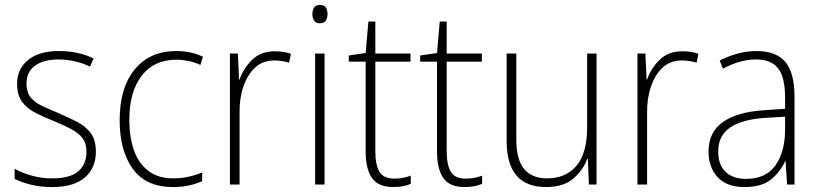

<svg xmlns="http://www.w3.org/2000/svg" viewBox="-20 -745 3304 775"><path d="M367 -133Q367 -67 322.5 -28.5Q278 10 190 10Q142 10 103 0Q64 -10 39 -23V-64Q71 -46 110 -35.5Q149 -25 190 -25Q263 -25 296 -53.5Q329 -82 329 -133Q329 -167 312.5 -188Q296 -209 266.5 -224.5Q237 -240 198 -256Q155 -273 121.5 -290.5Q88 -308 68.5 -335Q49 -362 49 -407Q49 -467 93.5 -503Q138 -539 217 -539Q258 -539 294 -531Q330 -523 358 -509L343 -476Q318 -489 284 -497Q250 -505 216 -505Q156 -505 121.5 -480Q87 -455 87 -407Q87 -374 102.5 -353.5Q118 -333 147 -319Q176 -305 215 -289Q256 -271 290.5 -253.5Q325 -236 346 -208Q367 -180 367 -133Z M678 10Q569 10 516 -63.5Q463 -137 463 -260Q463 -391 524 -465Q585 -539 691 -539Q751 -539 799 -516L789 -483Q765 -494 740 -499Q715 -504 691 -504Q602 -504 552 -439.5Q502 -375 502 -261Q502 -192 520.5 -139Q539 -86 578.5 -55.5Q618 -25 680 -25Q711 -25 740.5 -31.5Q770 -38 796 -49V-14Q773 -3 743 3.5Q713 10 678 10Z M1089 -538Q1125 -538 1154 -528L1147 -492Q1133 -496 1118.5 -498.5Q1104 -501 1088 -501Q1041 -501 1010 -472.5Q979 -444 962.5 -395.5Q946 -347 947 -288V0H908V-529H940L945 -424H947Q962 -468 997 -503Q1032 -538 1089 -538Z M1271 -725Q1289 -725 1295.5 -714.5Q1302 -704 1302 -688Q1302 -672 1295 -661.5Q1288 -651 1271 -651Q1255 -651 1248 -661.5Q1241 -672 1241 -688Q1241 -704 1248 -714.5Q1255 -725 1271 -725ZM1290 -529V0H1252V-529Z M1572 -24Q1591 -24 1608 -27.5Q1625 -31 1638 -36V-3Q1624 3 1607 6.5Q1590 10 1567 10Q1507 10 1481.5 -26.5Q1456 -63 1456 -133V-496H1388V-521L1456 -531L1467 -658H1495V-529H1637V-496H1495V-135Q1495 -80 1511.5 -52Q1528 -24 1572 -24Z M1860 -24Q1879 -24 1896 -27.5Q1913 -31 1926 -36V-3Q1912 3 1895 6.5Q1878 10 1855 10Q1795 10 1769.5 -26.5Q1744 -63 1744 -133V-496H1676V-521L1744 -531L1755 -658H1783V-529H1925V-496H1783V-135Q1783 -80 1799.5 -52Q1816 -24 1860 -24Z M2388 -529V0H2357L2353 -103H2350Q2334 -59 2294.5 -24.5Q2255 10 2184 10Q2025 10 2025 -176V-529H2064V-182Q2064 -101 2095.5 -63Q2127 -25 2188 -25Q2264 -25 2307 -76Q2350 -127 2350 -232V-529Z M2734 -538Q2770 -538 2799 -528L2792 -492Q2778 -496 2763.5 -498.5Q2749 -501 2733 -501Q2686 -501 2655 -472.5Q2624 -444 2607.5 -395.5Q2591 -347 2592 -288V0H2553V-529H2585L2590 -424H2592Q2607 -468 2642 -503Q2677 -538 2734 -538Z M3034 -539Q3112 -539 3149.5 -495.5Q3187 -452 3187 -355V0H3157L3151 -94H3149Q3130 -52 3092.5 -21Q3055 10 2986 10Q2913 10 2876.5 -30Q2840 -70 2840 -133Q2840 -212 2898 -252.5Q2956 -293 3063 -300L3149 -306V-349Q3149 -434 3120.5 -469.5Q3092 -505 3032 -505Q3000 -505 2967 -496Q2934 -487 2898 -468L2885 -501Q2919 -518 2956.5 -528.5Q2994 -539 3034 -539ZM3066 -269Q2976 -263 2927.5 -230.5Q2879 -198 2879 -133Q2879 -80 2908.5 -51.5Q2938 -23 2991 -23Q3071 -23 3109.5 -76.5Q3148 -130 3149 -219V-274Z"/></svg>

Font: Noto Sans Telugu SemiCondensed ExtraLight
Style: Regular
Weight: 200
Width: 4
Designer: Jelle Bosma - Monotype Design Team
Foundry: Monotype Imaging Inc.
Version: Version 2.005; ttfautohint (v1.8.4.7-5d5b)